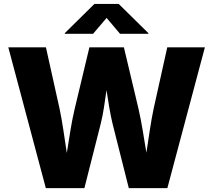

<svg xmlns="http://www.w3.org/2000/svg" viewBox="-20 -972 1102 992"><path d="M216.8 0 22.9 -727.5H217.3L287.6 -411.1Q298.3 -359.9 307.4 -300Q316.4 -240.2 325.2 -181.6Q334.5 -240.2 344.2 -300Q354 -359.9 366.2 -411.1L441.9 -727.5H620.1L695.3 -411.1Q707 -359.9 717 -300.5Q727.1 -241.2 736.3 -183.1Q745.1 -241.2 754.2 -300.5Q763.2 -359.9 773.9 -411.1L844.2 -727.5H1038.6L844.7 0H645.5L562 -331.1Q552.2 -371.6 544.7 -416Q537.1 -460.4 530.3 -506.3Q523.9 -460.9 517.1 -416.5Q510.3 -372.1 500 -331.1L416 0ZM460.9 -797.4H314.9V-800.8L467.8 -951.7H593.3L746.6 -800.8V-797.4H600.1L530.8 -879.4Z"/></svg>

Font: Inter Extra Bold
Style: Regular
Weight: 800
Designer: Rasmus Andersson
Foundry: rsms
Version: Version 4.000;git-3c8e0fc